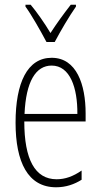

<svg xmlns="http://www.w3.org/2000/svg" viewBox="-20 -784 428 814"><path d="M177 -606H212C237 -653 272 -713 302 -756V-764H280C246 -720 222 -687 194 -644C169 -686 136 -733 110 -764H88V-756C113 -722 151 -655 177 -606ZM199 -539C96 -539 46 -433 46 -264C46 -97 98 10 218 10C260 10 296 -3 326 -22V-61C290 -36 256 -24 220 -24C128 -24 83 -109 83 -269H343V-303C343 -425 305 -539 199 -539ZM199 -506C277 -506 309 -412 308 -301H84C90 -439 132 -506 199 -506Z"/></svg>

Font: Noto Sans Thai ExtCond ExtLt
Style: Regular
Weight: 200
Width: 2
Designer: Monotype Design Team
Foundry: Monotype Imaging Inc.
Version: Version 2.002